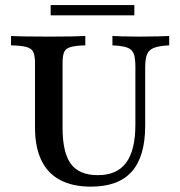

<svg xmlns="http://www.w3.org/2000/svg" viewBox="-20 -710 696 742"><path d="M331.5 11.3Q260.5 11.3 212.1 -14.5Q163.7 -40.3 139.5 -91.1Q115.3 -141.9 115.3 -216.9V-465.3Q115.3 -494.4 108.9 -508.5Q102.4 -522.6 82.7 -528.2Q62.9 -533.9 22.6 -534.7V-571Q62.1 -568.5 169.4 -568.5Q269.4 -568.5 309.7 -571V-534.7Q271.8 -533.9 252.8 -528.2Q233.9 -522.6 227.8 -508.5Q221.8 -494.4 221.8 -465.3V-216.1Q221.8 -120.2 254 -76.6Q286.3 -33.1 358.1 -33.1Q432.3 -33.1 467.7 -81.5Q503.2 -129.8 503.2 -229V-451.6Q503.2 -485.5 496.8 -502.4Q490.3 -519.4 471.4 -526.2Q452.4 -533.1 414.5 -534.7V-571Q429 -570.2 454.8 -569.4Q480.6 -568.5 516.9 -568.5Q560.5 -568.5 589.9 -569.4Q619.4 -570.2 633.9 -571V-534.7Q596 -533.1 575.8 -525.4Q555.6 -517.7 548.4 -500.4Q541.1 -483.1 541.1 -449.2V-224.2Q541.1 -105.6 489.5 -47.2Q437.9 11.3 331.5 11.3ZM175.8 -650.8V-690.3H499.2V-650.8Z"/></svg>

Font: Playfair 9pt SemiBold
Style: Regular
Weight: 600
Designer: Claus Eggers Sørensen
Foundry: Claus Eggers Sørensen
Version: Version 2.001;gftools[0.9.30]